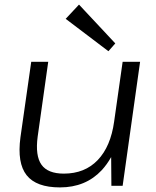

<svg xmlns="http://www.w3.org/2000/svg" viewBox="-20 -809 679 836"><path d="M144 -214Q133 -131 160.5 -92Q188 -53 258 -53Q349 -53 405.5 -112Q462 -171 477 -280L514 -540H590L514 0H465L464 -125Q446 -93 423 -68Q353 7 241 7Q138 7 96 -46Q54 -99 69 -211L116 -540H190ZM482 -620 452 -586 266 -727 324 -789Z"/></svg>

Font: Pathway Extreme 8pt Thin 12pt Light
Style: Italic
Weight: 300
Italic angle: -8°
Version: Version 1.001;gftools[0.9.26]